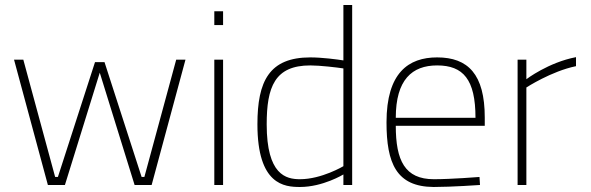

<svg xmlns="http://www.w3.org/2000/svg" viewBox="-20 -738 2359 766"><path d="M171 0H239L378 -448L517 0H585L720 -500H683L556 -32H545L397 -490H359L211 -32H200L73 -500H36Z M870 -638V-693H835V-638ZM870 0V-500H835V0Z M1177 -23C1121 -23 1044 -40 1044 -242C1044 -391 1076 -477 1218 -477C1257 -477 1324 -469 1350 -465V-75C1350 -75 1263 -23 1177 -23ZM1350 -718V-497C1325 -501 1265 -509 1218 -509C1054 -509 1007 -414 1007 -242C1007 0 1115 8 1177 8C1268 8 1350 -42 1350 -42V0H1385V-718Z M1559 -268C1559 -420 1624 -477 1724 -477C1828 -477 1877 -421 1877 -268H1559ZM1711 -23C1595 -23 1559 -98 1559 -236H1914V-269C1914 -442 1847 -509 1724 -509C1610 -509 1522 -448 1522 -250C1522 -87 1561 7 1710 8C1783 8 1895 0 1895 0L1893 -32C1893 -32 1781 -23 1711 -23Z M2080 0V-389C2080 -389 2180 -454 2278 -474V-510C2168 -489 2080 -422 2080 -422V-500H2045V0Z"/></svg>

Font: RazerF5 Thin
Style: Regular
Weight: 250
Foundry: Razer Inc.
Version: Version 2